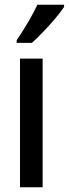

<svg xmlns="http://www.w3.org/2000/svg" viewBox="-20 -786 289 806"><path d="M159 0H64V-540H159ZM249 -757Q236 -737 212 -708.5Q188 -680 161.5 -652.5Q135 -625 114 -606H50V-617Q104 -697 137 -766H249Z"/></svg>

Font: Noto Sans Gujarati UI ExtraCondensed Medium
Style: Regular
Weight: 500
Width: 2
Designer: Jelle Bosma - Monotype Design Team, Universal Thirst
Foundry: Monotype Imaging Inc.
Version: Version 2.106; ttfautohint (v1.8.4.7-5d5b)